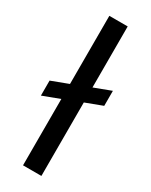

<svg xmlns="http://www.w3.org/2000/svg" viewBox="-212 -799 661 842"><g transform="rotate(30 118.5 -378.5)"><path d="M72 -336 -13 -304V-380L72 -412V-757H165V-448L250 -480V-404L165 -372V0H72Z"/></g></svg>

Font: Evergrow Sans 
Style: Medium
Weight: 500
Foundry: 10Web
Version: Version 1.000